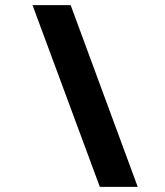

<svg xmlns="http://www.w3.org/2000/svg" viewBox="-20 -730 644 750"><path d="M256 -710 518 0H370L107 -710Z"/></svg>

Font: PTCRaleway
Style: Bold Italic
Weight: 700
Italic angle: -12°
Designer: Matt McInerney, Pablo Impallari, Rodrigo Fuenzalida
Foundry: Matt McInerney, Pablo Impallari, Rodrigo Fuenzalida
Version: Version 3.000g; ttfautohint (v1.5) -l 8 -r 28 -G 28 -x 14 -D